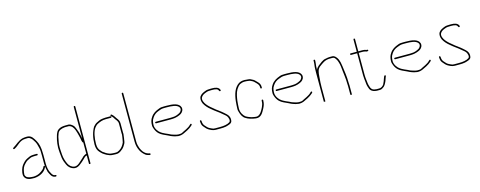

<svg xmlns="http://www.w3.org/2000/svg" viewBox="-32 -1391 5439 2176"><g transform="rotate(-15 2688.0 -303.0)"><path d="M302 -257C302 -263 299 -266 293 -266H266C259.3 -266 251.3 -265.7 242 -265C211.7 -262.8 196.7 -252.5 174 -242C147.8 -229.8 126.7 -205.4 110 -184C92.7 -161.7 75.3 -110.5 79 -70C86.3 -29.9 123 -9 170 -9C178.7 -8.3 188 -8 198 -8C262.4 -12.3 317.4 -41.8 341 -89L346 -100C350 -110.8 334.3 -117.5 329 -107L324 -96C321.3 -90 317 -84 311 -78C280.8 -50.8 251.2 -29.9 197 -26C187.7 -26 179 -26.3 171 -27C162.3 -27 154.7 -28 148 -30C128.1 -35.4 109.5 -40.5 102 -58C94.1 -69.8 95.9 -79 99 -101C105.1 -141.8 116.5 -168.5 139.5 -191.5L159 -211C165.7 -217 173 -221.7 181 -225L205 -237C211 -239.7 216.7 -242 222 -244C232.3 -246.3 253.7 -248 266 -248H293C299 -248 302 -251 302 -257ZM63 -385 71 -389C117 -412 144.6 -464 214 -464C221.3 -464.7 229 -465 237 -465C257 -465 264.5 -458.2 276 -449.5C291.5 -437.9 302.9 -414.6 314 -398C324 -380 331.1 -353.8 336 -332C344.9 -305.4 345 -267.6 345 -233V-136C345 -99 352.6 -66.4 360 -37C366.1 -20.8 374.6 -8.7 382 6C390.2 20.8 407.9 38 430 38L436 39C447.2 39 450.7 21 438 21L431 20C409.2 20 397.4 -2.1 390 -17C371.1 -45.3 363 -90.3 363 -136V-233C363 -242.3 362.7 -251.7 362 -261C362 -317.9 351.4 -369.7 329 -407C309 -440.4 289.5 -483 237 -483C228.3 -483 220 -482.7 212 -482C204 -482 196 -481 188 -479C132 -466.1 98.9 -426.1 55 -401C44.3 -395.7 52.3 -379.7 63 -385Z M836 -306C832.9 -313.7 831.1 -323 830 -332L826 -350C822.4 -359.6 821.2 -370.8 817.5 -380.5C807.7 -406.1 799.7 -432.7 787 -455C776.8 -469.2 752.3 -490.5 730 -493H696C659 -493 630.4 -488.2 607 -472C587.1 -459.7 578.5 -437.6 570 -415C563.5 -397.6 560.9 -377.7 555 -358C550.4 -332.6 545 -301.6 545 -272C545 -262 545.3 -251.8 546 -241.5L548 -210.5C549.5 -187.6 551.3 -170.4 554.5 -149.5C559.7 -115.4 570.8 -89.4 583 -63C597.2 -29.9 627.2 -4.6 667 2C694.8 4.5 712.6 -6.4 730 -18C751.7 -33.8 774.3 -53.3 793 -72C804.4 -84.8 816.7 -98.1 836 -102V-3C836 -0.3 839 0.7 845 0C851 0.7 854 -0.3 854 -3V-671C854 -677 851 -680 845 -680C839 -680 836 -677 836 -671ZM836 -121C822.4 -119.5 804.6 -107.5 796 -101L780 -85C767.4 -72.4 755.2 -61.6 741 -50C723.2 -33.8 700.8 -12.5 669 -16C635.1 -19.8 612 -44 599 -70C584.2 -102 571.1 -138.9 568 -182L564 -242C563.3 -252 563 -262 563 -272C563 -309.6 570.7 -343.5 577 -375C579.2 -392.4 587.6 -408.7 592 -424C603.7 -459 637.2 -470.4 679 -475H728C732 -474.3 738 -472 746 -468C773.9 -451.7 785.9 -421.3 796 -388.5L800 -375.5C803 -365.7 805.6 -356 808 -345C812.2 -333.8 812.1 -322.7 816 -311C819.8 -297.8 820.6 -256.6 836 -254Z M1301 -230C1300.3 -234.7 1300 -239 1300 -243V-355C1300 -383.8 1287.7 -400.8 1274 -418C1260 -436 1253.9 -452.8 1237 -468L1228 -476C1218.7 -484 1206.7 -470 1216 -462L1225 -454C1230.3 -449.3 1234.3 -445 1237 -441L1247 -425C1259.3 -402.9 1282 -389.1 1282 -355V-243C1282 -239 1282.3 -234.3 1283 -229C1283 -225.7 1282.3 -219.3 1281 -210C1275.7 -183.6 1275.2 -161 1268 -137C1254.6 -106.8 1234.7 -78.9 1207 -62.5C1193.8 -54.7 1182.7 -48 1165 -48H1151C1146.3 -48 1139.3 -48.3 1130 -49C1096.9 -49 1072.2 -61.1 1051 -73.5C1042 -78.7 1033.6 -87.2 1024 -92C1014.2 -96.9 1007.6 -108.4 1000 -116C980.4 -135.6 971 -159.8 971 -199.5C971 -268.5 983.8 -345.2 1016 -385.5C1024.5 -396.1 1037.4 -409.8 1051 -416C1079.5 -430.2 1108.2 -443 1151 -443H1210C1216 -443 1219 -446 1219 -452C1219 -458 1216 -461 1210 -461H1151C1138.4 -461 1119.6 -458.2 1109 -457C1085.3 -454.4 1062.1 -441.6 1043 -432C1026.8 -424.5 1012.2 -408.6 1001 -396C971 -346 953 -278.6 953 -199.5C953 -154.9 964.4 -125.6 987 -103C996.7 -94.7 1004.8 -82.4 1015 -76C1029.4 -67.8 1040.5 -57.5 1055.5 -50.5C1078 -40 1097.7 -31 1130 -31C1139.3 -30.3 1146.3 -30 1151 -30H1165C1187.6 -30 1200.3 -36.6 1216.5 -47C1234.1 -58.3 1252.5 -74.2 1264 -92C1276.3 -109.8 1286.9 -126.4 1290 -151L1292 -167L1294 -177C1294.7 -180.3 1295 -182.7 1295 -184C1296.1 -193.6 1301 -221.5 1301 -230Z M1409 -684C1403 -684 1400 -681 1400 -675V-114C1400 -72.7 1408.8 -38.4 1423 -10L1430 4C1435.5 15 1450.1 33.1 1459 42C1472 55 1486 68.3 1507 73L1521 77C1529.8 78.3 1536.9 80.4 1539 71C1540.3 65 1538 61.3 1532 60C1490.9 54.1 1462.1 28.2 1446 -4L1439 -18C1431.1 -31.8 1428.9 -49.2 1423 -65C1419.3 -79.8 1418 -95.7 1418 -114V-675C1418 -681 1415 -684 1409 -684Z M1681 -259C1681 -253 1684 -250 1690 -250H1863C1871 -250 1879 -250.3 1887 -251C1895.7 -251 1903.8 -251.8 1911.5 -253.5C1931.3 -257.8 1949.7 -261.8 1965 -269.5L1984 -279C2004.1 -291.4 2025 -318.2 2016 -351C1998.4 -403.8 1926.4 -412 1853 -412H1825C1802.7 -412 1782.4 -410.6 1768 -404C1723.4 -387.8 1689.4 -369.7 1665 -332C1646.3 -305.5 1638 -278.4 1638 -236C1638 -229.3 1639.7 -220.7 1643 -210C1652.4 -180.1 1666.6 -154.9 1686 -136.5C1714.8 -109.3 1748.3 -99.8 1786 -81L1810 -69C1820.2 -63.9 1834.2 -60.1 1845 -56L1862 -51C1868 -49.7 1873.7 -48.7 1879 -48C1912.9 -38.3 1949.5 -50.6 1970 -62L2009 -81C2030 -91.5 2049.2 -105.3 2066 -120L2073 -128C2082.4 -136 2069 -149.4 2061 -140L2053 -133C2040.1 -118 2019 -107 2001 -97L1962 -78C1950.7 -72.3 1940.9 -64 1925 -64C1917.7 -63.3 1909.7 -63 1901 -63C1884 -64.3 1879.7 -65.8 1867 -69L1850 -74C1825.4 -80.1 1817.6 -85.2 1794 -97C1769.5 -108.5 1750.4 -114.3 1730 -127L1714 -137C1687.6 -153.5 1656 -195 1656 -237C1656 -249.4 1657.8 -266.9 1660 -278L1666 -298C1668 -303.3 1672.7 -311.3 1680 -322C1697.9 -348.9 1720.3 -366.5 1752 -378C1774.6 -387.4 1791.7 -394 1825 -394H1853C1910 -394 1969.1 -390.4 1993 -357.5C2010.6 -333.3 1991.3 -305.8 1975 -295C1950.2 -281.5 1923.7 -269 1886 -269C1878 -268.3 1870.3 -268 1863 -268H1690C1684 -268 1681 -265 1681 -259Z M2493 -427 2489 -436C2475.5 -460.3 2444.5 -469 2407 -469H2388C2366.8 -469 2341.2 -467.8 2326 -461C2296.6 -450 2273.3 -439.8 2256 -416C2239.5 -389.1 2245.8 -356.2 2258 -330C2275.1 -298 2301.5 -269.6 2329 -248C2348.7 -232.2 2365.4 -216.7 2386 -203C2408 -187.8 2428.2 -171.5 2447 -155C2461.1 -142.7 2478.5 -131.3 2489.5 -115.5C2499 -101.8 2513.7 -61.7 2494 -47C2465.9 -28.3 2424.4 -22 2378 -22H2324C2304.5 -22 2297.4 -23.3 2281 -32C2261.7 -40.5 2246.3 -48.1 2234 -62C2220.3 -77.2 2199.5 -94.7 2196 -119L2194 -137C2192.9 -145.9 2192.9 -154.1 2183 -153C2172.8 -151.9 2175 -143.2 2176 -134L2178 -118C2179.7 -98.8 2190.4 -83.7 2202 -71C2214.2 -56.1 2227.3 -41.3 2244 -31C2265.6 -18.4 2291.8 -4 2324 -4H2378C2400.9 -4 2424.6 -5.1 2444 -9C2472.2 -17.5 2517.9 -24.7 2520 -59C2526 -97.7 2508.7 -124.3 2489 -142C2473 -158 2458.3 -168.7 2441.5 -183.5C2419.6 -202.8 2391.4 -218.3 2369 -239C2341.6 -260.6 2312.3 -284.3 2291 -312C2275.9 -330.1 2249.2 -376 2271 -405C2286.4 -426.9 2306.5 -434.1 2333 -444C2346.8 -449.9 2368.3 -451 2388 -451H2407C2422 -451 2433.7 -449.7 2446 -446C2463 -444.1 2469.8 -431.4 2476 -419C2481.3 -408.4 2498.4 -416.3 2493 -427Z M2943 -323C2949 -323 2952 -326 2952 -332V-338C2952 -371.6 2938.9 -387.1 2920 -406C2900.9 -426.4 2891.7 -437.4 2867 -448C2855.5 -454.6 2846.2 -459.9 2829 -461L2805 -463C2797.7 -464.3 2790.3 -465 2783 -465C2754.3 -465 2733.2 -458.9 2715 -448C2659.7 -411.1 2636.7 -342.5 2627 -260C2625.1 -228.5 2621 -199.5 2621 -167C2621 -157 2622.7 -147 2626 -137C2635.9 -99.7 2651.2 -66.3 2680 -49C2710.9 -28.4 2752.1 -16.7 2798 -11C2858.4 -4.3 2881.6 -54.3 2902 -91L2911 -109C2920.5 -128 2929 -151.9 2929 -179L2930 -189C2930 -200.6 2912 -202.4 2912 -190L2911 -180C2911 -154 2902.9 -135.5 2895 -117L2886 -99C2879.5 -87.4 2871.9 -72.3 2863.5 -62C2849 -44.2 2831.9 -24.4 2800 -29L2784 -31C2762.9 -33.6 2740.8 -39.5 2724 -47L2706 -55C2700.7 -57.7 2695 -60.7 2689 -64C2662.8 -82.7 2639 -123.3 2639 -168C2639 -199.4 2643.2 -227.5 2645 -258C2647.7 -279.9 2652.1 -300.6 2656 -319C2666.6 -368.4 2688.8 -407.9 2724 -433C2740.2 -441.1 2758.4 -447 2783 -447C2789.7 -447 2796.7 -446.7 2804 -446C2815.7 -443.9 2835.8 -443.6 2845 -439C2859.5 -432.8 2875.9 -425.1 2887 -414L2907 -394C2921.9 -377.8 2934 -365.4 2934 -338V-332C2934 -326 2937 -323 2943 -323Z M3095 -259C3095 -253 3098 -250 3104 -250H3277C3285 -250 3293 -250.3 3301 -251C3309.7 -251 3317.8 -251.8 3325.5 -253.5C3345.3 -257.8 3363.7 -261.8 3379 -269.5L3398 -279C3418.1 -291.4 3439 -318.2 3430 -351C3412.4 -403.8 3340.4 -412 3267 -412H3239C3216.7 -412 3196.4 -410.6 3182 -404C3137.4 -387.8 3103.4 -369.7 3079 -332C3060.3 -305.5 3052 -278.4 3052 -236C3052 -229.3 3053.7 -220.7 3057 -210C3066.4 -180.1 3080.6 -154.9 3100 -136.5C3128.8 -109.3 3162.3 -99.8 3200 -81L3224 -69C3234.2 -63.9 3248.2 -60.1 3259 -56L3276 -51C3282 -49.7 3287.7 -48.7 3293 -48C3326.9 -38.3 3363.5 -50.6 3384 -62L3423 -81C3444 -91.5 3463.2 -105.3 3480 -120L3487 -128C3496.4 -136 3483 -149.4 3475 -140L3467 -133C3454.1 -118 3433 -107 3415 -97L3376 -78C3364.7 -72.3 3354.9 -64 3339 -64C3331.7 -63.3 3323.7 -63 3315 -63C3298 -64.3 3293.7 -65.8 3281 -69L3264 -74C3239.4 -80.1 3231.6 -85.2 3208 -97C3183.5 -108.5 3164.4 -114.3 3144 -127L3128 -137C3101.6 -153.5 3070 -195 3070 -237C3070 -249.4 3071.8 -266.9 3074 -278L3080 -298C3082 -303.3 3086.7 -311.3 3094 -322C3111.9 -348.9 3134.3 -366.5 3166 -378C3188.6 -387.4 3205.7 -394 3239 -394H3267C3324 -394 3383.1 -390.4 3407 -357.5C3424.6 -333.3 3405.3 -305.8 3389 -295C3364.2 -281.5 3337.7 -269 3300 -269C3292 -268.3 3284.3 -268 3277 -268H3104C3098 -268 3095 -265 3095 -259Z M3612 -263C3612 -267.7 3612.3 -272.7 3613 -278C3616.6 -332 3621.2 -368.3 3653 -393C3688.9 -418.2 3719.8 -449 3781 -449H3813C3834.2 -449 3842.3 -433.5 3852 -419C3861.4 -405.6 3860.9 -400.3 3867 -385C3879 -352.9 3882.2 -307 3886 -269C3889.2 -236.9 3894.6 -205.6 3896.5 -172L3897.5 -154C3897.8 -148 3898 -141.7 3898 -135C3898 -123.1 3900 -107.5 3900 -96V3C3900 9 3903 12 3909 12C3915 12 3918 9 3918 3V-96C3918 -107.5 3916 -123.2 3916 -135C3916 -204 3904.9 -265.5 3897 -329C3892.3 -350.2 3891.5 -373.2 3884 -392C3878.4 -408.8 3877.5 -414.8 3867 -430C3854.3 -446.9 3840.7 -467 3813 -467H3781C3766.5 -467 3752 -463.7 3740 -461C3717.6 -459 3698.7 -449 3683 -438C3654.4 -415.8 3621.4 -398 3607 -362C3607 -366.7 3607.3 -371 3608 -375C3608 -388.3 3608.3 -399.3 3609 -408C3610.8 -429.8 3615 -440.5 3615 -463V-474C3615 -480 3612 -483 3606 -483C3600 -483 3597 -480 3597 -474V-463C3597 -430.7 3590 -412.5 3590 -376C3589.3 -361.3 3589 -347.3 3589 -334V6C3589 8 3592 8.3 3598 7C3604 8.3 3607 8 3607 6V-163C3607 -195 3609 -235.7 3612 -263Z M4105 -597C4099 -597 4096 -594 4096 -588V-445H4020C4017.3 -445 4016.3 -442 4017 -436C4016.3 -430 4017.3 -427 4020 -427H4096V-167C4096 -138.6 4100.7 -113.1 4103 -88L4105 -66C4107 -44.1 4116.1 -19.5 4123 -1C4132.6 20.6 4158 35.5 4186 39L4202 41H4235C4252.1 41 4262.9 36.6 4273 29C4299.9 14 4310.8 -11.9 4324 -40.5C4330.1 -53.7 4332.6 -71.2 4339 -84C4342.6 -90.4 4348.4 -98.2 4339 -103.5C4326.5 -110.6 4318.9 -84.8 4316 -76C4308.4 -49.5 4298.8 -28.7 4288 -7C4276.9 6.9 4259.7 23 4235 23H4202C4197.3 22.3 4193 21.7 4189 21L4175 19C4153.1 14.6 4138.5 -5.1 4133 -27C4128.2 -42.5 4124.6 -52.3 4123 -68C4120 -100.5 4114 -131.5 4114 -167V-427H4159C4168.8 -427 4186.1 -425.4 4193 -422C4201.7 -417.2 4208.4 -417.6 4218 -419C4230.1 -419 4228.9 -437.3 4217 -436H4210C4207.3 -436 4204.3 -436.7 4201 -438C4192 -443 4172.5 -445 4159 -445H4114V-588C4114 -594 4111 -597 4105 -597Z M4486 -259C4486 -253 4489 -250 4495 -250H4668C4676 -250 4684 -250.3 4692 -251C4700.7 -251 4708.8 -251.8 4716.5 -253.5C4736.3 -257.8 4754.7 -261.8 4770 -269.5L4789 -279C4809.1 -291.4 4830 -318.2 4821 -351C4803.4 -403.8 4731.4 -412 4658 -412H4630C4607.7 -412 4587.4 -410.6 4573 -404C4528.4 -387.8 4494.4 -369.7 4470 -332C4451.3 -305.5 4443 -278.4 4443 -236C4443 -229.3 4444.7 -220.7 4448 -210C4457.4 -180.1 4471.6 -154.9 4491 -136.5C4519.8 -109.3 4553.3 -99.8 4591 -81L4615 -69C4625.2 -63.9 4639.2 -60.1 4650 -56L4667 -51C4673 -49.7 4678.7 -48.7 4684 -48C4717.9 -38.3 4754.5 -50.6 4775 -62L4814 -81C4835 -91.5 4854.2 -105.3 4871 -120L4878 -128C4887.4 -136 4874 -149.4 4866 -140L4858 -133C4845.1 -118 4824 -107 4806 -97L4767 -78C4755.7 -72.3 4745.9 -64 4730 -64C4722.7 -63.3 4714.7 -63 4706 -63C4689 -64.3 4684.7 -65.8 4672 -69L4655 -74C4630.4 -80.1 4622.6 -85.2 4599 -97C4574.5 -108.5 4555.4 -114.3 4535 -127L4519 -137C4492.6 -153.5 4461 -195 4461 -237C4461 -249.4 4462.8 -266.9 4465 -278L4471 -298C4473 -303.3 4477.7 -311.3 4485 -322C4502.9 -348.9 4525.3 -366.5 4557 -378C4579.6 -387.4 4596.7 -394 4630 -394H4658C4715 -394 4774.1 -390.4 4798 -357.5C4815.6 -333.3 4796.3 -305.8 4780 -295C4755.2 -281.5 4728.7 -269 4691 -269C4683 -268.3 4675.3 -268 4668 -268H4495C4489 -268 4486 -265 4486 -259Z M5298 -427 5294 -436C5280.5 -460.3 5249.5 -469 5212 -469H5193C5171.8 -469 5146.2 -467.8 5131 -461C5101.6 -450 5078.3 -439.8 5061 -416C5044.5 -389.1 5050.8 -356.2 5063 -330C5080.1 -298 5106.5 -269.6 5134 -248C5153.7 -232.2 5170.4 -216.7 5191 -203C5213 -187.8 5233.2 -171.5 5252 -155C5266.1 -142.7 5283.5 -131.3 5294.5 -115.5C5304 -101.8 5318.7 -61.7 5299 -47C5270.9 -28.3 5229.4 -22 5183 -22H5129C5109.5 -22 5102.4 -23.3 5086 -32C5066.7 -40.5 5051.3 -48.1 5039 -62C5025.3 -77.2 5004.5 -94.7 5001 -119L4999 -137C4997.9 -145.9 4997.9 -154.1 4988 -153C4977.8 -151.9 4980 -143.2 4981 -134L4983 -118C4984.7 -98.8 4995.4 -83.7 5007 -71C5019.2 -56.1 5032.3 -41.3 5049 -31C5070.6 -18.4 5096.8 -4 5129 -4H5183C5205.9 -4 5229.6 -5.1 5249 -9C5277.2 -17.5 5322.9 -24.7 5325 -59C5331 -97.7 5313.7 -124.3 5294 -142C5278 -158 5263.3 -168.7 5246.5 -183.5C5224.6 -202.8 5196.4 -218.3 5174 -239C5146.6 -260.6 5117.3 -284.3 5096 -312C5080.9 -330.1 5054.2 -376 5076 -405C5091.4 -426.9 5111.5 -434.1 5138 -444C5151.8 -449.9 5173.3 -451 5193 -451H5212C5227 -451 5238.7 -449.7 5251 -446C5268 -444.1 5274.8 -431.4 5281 -419C5286.3 -408.4 5303.4 -416.3 5298 -427Z"/></g></svg>

Font: HoneyBee
Style: BLn
Weight: 100
Foundry: Cannot Into Space Fonts
Version: Version 0.89